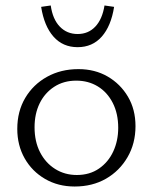

<svg xmlns="http://www.w3.org/2000/svg" viewBox="-20 -672 557 700"><path d="M252 8Q192 8 144.5 -19.5Q97 -47 70 -94.5Q43 -142 43 -202Q43 -266 72 -315Q101 -364 151.5 -392Q202 -420 266 -420Q326 -420 372.5 -393Q419 -366 446.5 -319.5Q474 -273 474 -212Q474 -149 445 -99Q416 -49 366.5 -20.5Q317 8 252 8ZM260 -34Q307 -34 341 -57.5Q375 -81 393 -120Q411 -159 411 -206Q411 -258 391 -297Q371 -336 336.5 -357Q302 -378 258 -378Q212 -378 177.5 -355.5Q143 -333 124.5 -295Q106 -257 106 -208Q106 -156 126 -117Q146 -78 181 -56Q216 -34 260 -34ZM263 -500Q209 -500 175 -538.5Q141 -577 130 -647L165 -652Q172 -602 198 -575Q224 -548 263 -548Q302 -548 327.5 -575Q353 -602 361 -652L396 -647Q385 -577 351 -538.5Q317 -500 263 -500Z"/></svg>

Font: Ysabeau Office Light
Style: Regular
Weight: 300
Designer: Christian Thalmann (Catharsis Fonts)
Version: Version 2.001;gftools[0.9.30]; featfreeze: tnum,lnum,ss02